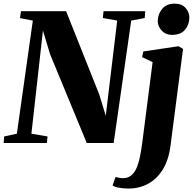

<svg xmlns="http://www.w3.org/2000/svg" viewBox="-34 -806 1087 1082"><path d="M-13.5 0 -10.5 -37 61 -52.5 151 -690 78.5 -704 84.5 -743H338.5L525 -274.5L562 -153.5L626.5 -690L545.5 -704.5L549.5 -743H784.5L781.5 -704.5L705.5 -690L606.5 0H455L248 -501L208 -634L143 -52.5L234 -37L230 0ZM927 14Q916.5 96 883 149.8Q849.5 203.5 799.8 230Q750 256.5 691.5 256.5Q662.5 256.5 637.8 252.2Q613 248 600.5 239L617 191.5Q625.5 194 637.5 196Q649.5 198 658.5 198Q685.5 198 704 183.8Q722.5 169.5 734.5 142.8Q746.5 116 754.5 77.8Q762.5 39.5 768.5 -8L826 -456L767 -484L773.5 -516L972 -545.5L997.5 -530.5ZM935 -609.5Q899.5 -609.5 876.8 -634.2Q854 -659 855 -689.5Q856.5 -729 881 -757.2Q905.5 -785.5 950 -785.5Q991 -785.5 1012.2 -760.8Q1033.5 -736 1033 -707Q1033 -668 1009 -638.8Q985 -609.5 935 -609.5Z"/></svg>

Font: Merriweather 72pt Black
Style: Italic
Weight: 900
Italic angle: -7.8°
Version: Version 2.101